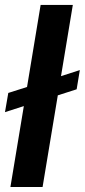

<svg xmlns="http://www.w3.org/2000/svg" viewBox="-21 -747 339 767"><path d="M297.9 -467 285.2 -390.3 209.9 -366.1 149.1 0H20.6L74.2 -323.2L-1.1 -299L12.1 -375.7L87 -399.5L141.3 -727.3H269.9L222.7 -442.8Z"/></svg>

Font: Inter P Semi Bold
Style: Italic
Weight: 600
Italic angle: 9.39999°
Designer: Rasmus Andersson
Foundry: rsms
Version: Version 3.018;git-588b23468